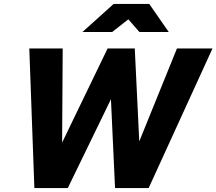

<svg xmlns="http://www.w3.org/2000/svg" viewBox="-20 -963 1108 983"><path d="M156 0 130 -715H301L298 -233L531 -715H670L693 -239L886 -715H1068L741 0H569L548 -455L327 0ZM402 -799 562 -943H744L844 -799H694L637 -864L554 -799Z"/></svg>

Font: Wix Madefor Text ExtraBold
Style: Italic
Weight: 800
Italic angle: -12°
Designer: Dalton Maag Ltd
Foundry: Dalton Maag Ltd
Version: Version 3.100